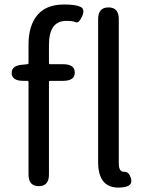

<svg xmlns="http://www.w3.org/2000/svg" viewBox="-20 -829 650 855"><path d="M417 -108V-744Q417 -796 463 -796Q509 -796 509 -744V-102Q509 -63 532.5 -64Q556 -65 564 -31Q572 3 518 6Q417 13 417 -108ZM153 0Q107 0 107 -52V-464Q107 -469 102 -469H84Q33 -469 32 -503Q31 -538 82 -541L101 -543Q107 -543 107 -549V-630Q107 -715 146.5 -762Q186 -809 265 -809Q315 -809 337.5 -799Q360 -789 346 -757Q331 -724 318 -730Q305 -736 275 -736Q198 -736 198 -629V-548Q198 -543 203 -543H261Q313 -543 313 -506Q313 -469 261 -469H203Q198 -469 198 -464V-52Q198 0 153 0Z"/></svg>

Font: Resource Han Rounded KR
Style: Regular
Weight: 400
Designer: Cyano Hao (round all glyphs); Ryoko NISHIZUKA 西塚涼子 (kana, bopomofo & ideographs); Paul D. Hunt (Latin, Greek & Cyrillic)
Foundry: Cyano Hao
Version: 0.990